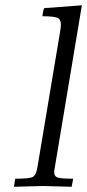

<svg xmlns="http://www.w3.org/2000/svg" viewBox="-20 -714 333 734"><path d="M33.2 0 38.1 -30.8H39.1Q93.3 -30.8 105.7 -37.8Q118.2 -44.9 123 -74.2L210 -594.2Q212.9 -612.3 212.9 -620.1Q212.9 -640.1 199 -646Q185.1 -651.9 142.1 -651.9Q142.1 -655.8 144.5 -668.5Q147 -681.2 148.9 -682.1Q150.9 -684.1 167 -684.1L293 -693.8L189 -70.8Q187 -61 187 -56.2Q187 -39.1 201.9 -34.9Q216.8 -30.8 259.8 -30.8L253.9 0Q146 -2.9 144 -2.9Q132.3 -2.9 33.2 0Z"/></svg>

Font: CMU Serif Extra
Style: RomanSlanted
Weight: 500
Italic angle: -9.46001°
Version: Version 0.7.0